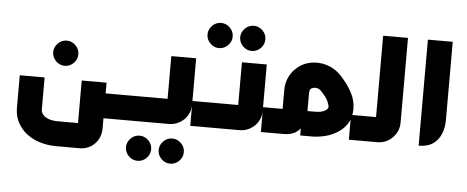

<svg xmlns="http://www.w3.org/2000/svg" viewBox="-54 -758 2732 1124"><g transform="rotate(5 1312.0 -196.5)"><path d="M313 -286Q283 -286 261 -308Q239 -330 239 -360Q239 -390 261 -412Q283 -434 313 -434Q343 -434 365 -412Q387 -390 387 -360Q387 -330 365 -308Q343 -286 313 -286Z M524 0V-146H680V0ZM303 187Q256 187 211.5 174Q167 161 132.5 135Q98 109 77 70.5Q56 32 56 -18V-208H202V-19Q202 -4 213 10Q224 24 246.5 32.5Q269 41 303 41H452Q444 48 436.5 53.5Q429 59 420 65V-209H566V62Q566 96 550 124.5Q534 153 506 170Q478 187 442 187Z M786 231Q756 231 734 209Q712 187 712 157Q712 127 734 105Q756 83 786 83Q816 83 838 105Q860 127 860 157Q860 187 838 209Q816 231 786 231ZM978 231Q948 231 926 209Q904 187 904 157Q904 127 926 105Q948 83 978 83Q1008 83 1030 105Q1052 127 1052 157Q1052 187 1030 209Q1008 231 978 231Z M661 0V-146H947Q943 -142 938.5 -137.5Q934 -133 930 -129V-397H1076V-125Q1076 -90 1059 -61.5Q1042 -33 1013 -16.5Q984 0 950 0Z M1204 -468Q1174 -468 1152 -490Q1130 -512 1130 -542Q1130 -572 1152 -594Q1174 -616 1204 -616Q1234 -616 1256 -594Q1278 -572 1278 -542Q1278 -512 1256 -490Q1234 -468 1204 -468ZM1396 -468Q1366 -468 1344 -490Q1322 -512 1322 -542Q1322 -572 1344 -594Q1366 -616 1396 -616Q1426 -616 1448 -594Q1470 -572 1470 -542Q1470 -512 1448 -490Q1426 -468 1396 -468Z M1076 0V-146H1362Q1358 -142 1353.5 -137.5Q1349 -133 1345 -129V-397H1491V-125Q1491 -90 1474 -61.5Q1457 -33 1428 -16.5Q1399 0 1365 0Z M2008 0V-146H2038V0ZM1491 0V-146H1623Q1619 -142 1615 -137.5Q1611 -133 1606 -129V-258Q1606 -295 1620 -327.5Q1634 -360 1658 -383Q1695 -419 1743.5 -429Q1792 -439 1840.5 -424.5Q1889 -410 1926 -371Q1969 -325 1994 -278.5Q2019 -232 2019 -182Q2019 -132 1997.5 -97.5Q1976 -63 1941 -41Q1906 -19 1866.5 -9.5Q1827 0 1791 0H1722V-146H1791Q1826 -146 1843.5 -153Q1861 -160 1867 -168Q1873 -176 1873 -181Q1873 -189 1863.5 -212.5Q1854 -236 1820 -271Q1812 -280 1802 -283Q1792 -286 1782.5 -285.5Q1773 -285 1766 -281Q1757 -278 1754.5 -268.5Q1752 -259 1752 -250V-147Q1752 -109 1740.5 -75.5Q1729 -42 1700.5 -21Q1672 0 1623 0Z M2019 0V-146H2172Q2168 -142 2163.5 -137.5Q2159 -133 2155 -129V-624H2301V-125Q2301 -91 2284 -62.5Q2267 -34 2238.5 -17Q2210 0 2175 0Z M2418 -1V-624H2564V-162Q2564 -121 2549.5 -84Q2535 -47 2503 -24Q2471 -1 2418 -1Z"/></g></svg>

Font: Mada
Style: Bold
Weight: 700
Designer: Khaled Hosny
Version: Version 1.5